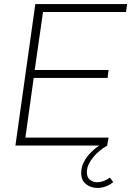

<svg xmlns="http://www.w3.org/2000/svg" viewBox="-20 -717 646 946"><path d="M56 0 154 -697H606L601 -658H192L151 -372H515L510 -333H146L105 -39H515L508 0ZM461 209Q427 209 403.5 190Q380 171 380 135Q380 106 393.5 80.5Q407 55 429 33Q451 11 475 -3L509 0Q489 11 471 26Q453 41 439 58Q425 75 416.5 93.5Q408 112 408 132Q408 157 423.5 169Q439 181 459 181Q474 181 490.5 175Q507 169 521 158L538 180Q520 195 500 202Q480 209 461 209Z"/></svg>

Font: Hanken Grotesk ExtraLight
Style: Italic
Weight: 250
Italic angle: -8°
Designer: Alfredo Marco Pradil
Foundry: Hanken Design Co.
Version: Version 3.013